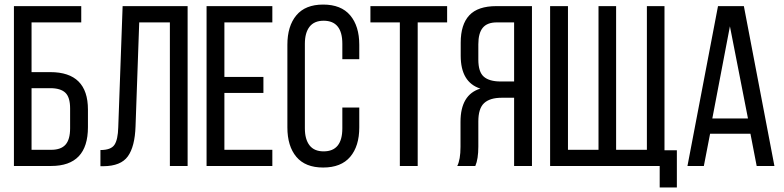

<svg xmlns="http://www.w3.org/2000/svg" viewBox="-20 -727 3433 841"><path d="M118.2 -411.1H200.2Q365.2 -411.1 365.2 -247.1V-169.9Q365.2 0 204.1 0H41V-700.2H335.9V-628.9H118.2ZM118.2 -70.8H204.1Q247.1 -70.8 267.1 -93.5Q287.1 -116.2 287.1 -165V-252Q287.1 -301.3 266.1 -321Q245.1 -340.8 200.2 -340.8H118.2Z M724.1 -628.9H589.8L573.7 -173.8Q570.8 -85 540 -42.2Q509.3 0.5 433.1 1H419.9V-69.8Q465.8 -69.8 481.2 -92.5Q496.6 -115.2 498 -169.9L517.1 -700.2H801.8V0H724.1Z M962.9 -390.1H1133.8V-319.8H962.9V-70.8H1172.9V0H884.8V-700.2H1172.9V-628.9H962.9Z M1395.5 -707Q1474.1 -707 1513.9 -659.9Q1553.7 -612.8 1553.7 -530.8V-467.8H1479.5V-535.2Q1479.5 -636.2 1397.5 -636.2Q1356.4 -636.2 1335.9 -609.9Q1315.4 -583.5 1315.4 -535.2V-165Q1315.4 -116.7 1335.9 -90.3Q1356.4 -64 1397.5 -64Q1479.5 -64 1479.5 -165V-255.9H1553.7V-168.9Q1553.7 -86.9 1513.9 -40Q1474.1 6.8 1395.5 6.8Q1317.4 6.8 1278.1 -40Q1238.8 -86.9 1238.8 -168.9V-530.8Q1238.8 -612.8 1278.1 -659.9Q1317.4 -707 1395.5 -707Z M1809.6 0H1731.4V-628.9H1602.5V-700.2H1938.5V-628.9H1809.6Z M2231.9 -298.8H2177.2Q2126 -298.8 2100.6 -275.4Q2075.2 -252 2075.2 -194.8V-85Q2075.2 -30.3 2062 0H1982.9Q1997.1 -27.8 1997.1 -84V-192.9Q1997.1 -312.5 2084 -338.9Q1998 -366.7 1998 -482.9V-540Q1998 -619.6 2035.6 -659.9Q2073.2 -700.2 2154.3 -700.2H2310.1V0H2231.9ZM2231.9 -628.9H2156.2Q2113.8 -628.9 2094.5 -605.2Q2075.2 -581.5 2075.2 -533.2V-465.8Q2075.2 -411.6 2099.4 -390.9Q2123.5 -370.1 2172.9 -370.1H2231.9Z M2944.8 94.2H2869.6V0H2389.6V-700.2H2467.8V-70.8H2601.6V-700.2H2678.7V-70.8H2813.5V-700.2H2890.6V-68.8H2944.8Z M3267.1 -141.1H3090.3L3063 0H2991.2L3125 -700.2H3238.3L3372.1 0H3294.4ZM3177.2 -611.8 3100.1 -208H3256.3Z"/></svg>

Font: Bebas Neue Regular
Style: Regular
Weight: 400
Designer: Ryoichi Tsunekawa
Foundry: Ryoichi Tsunekawa
Version: Version 001.003